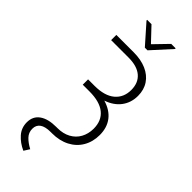

<svg xmlns="http://www.w3.org/2000/svg" viewBox="-353 -946 1196 1196"><g transform="rotate(45 244.5 -348.0)"><path d="M429.7 -534.2Q429.7 -473.6 396.2 -429.4Q362.8 -385.3 301.8 -364.7Q366.2 -345.7 399.9 -302Q433.6 -258.3 433.6 -193.4Q433.6 -133.8 406.7 -87.6Q379.9 -41.5 330.6 -15.9Q281.2 9.8 215.8 9.8H204.1Q155.8 9.8 132.1 26.9Q108.4 43.9 108.4 76.2Q108.4 109.9 130.9 133.3Q153.3 156.7 189.5 175.8L166 212.9Q118.2 191.4 86.9 156Q55.7 120.6 55.7 72.3Q55.7 19 95.2 -9Q134.8 -37.1 206.1 -37.1H215.8Q266.1 -37.1 302.7 -57.1Q339.4 -77.1 358.9 -112.5Q378.4 -147.9 378.9 -193.4Q378.9 -264.6 332.5 -302.2Q286.1 -339.8 196.3 -339.8H136.7V-386.7H193.4Q281.7 -386.7 327.9 -425.3Q374 -463.9 374 -530.3Q374 -592.8 334.2 -627Q294.4 -661.1 218.8 -661.1H65.4V-707H218.8Q282.2 -707 329.8 -686.3Q377.4 -665.5 403.6 -626.5Q429.7 -587.4 429.7 -534.2ZM258.8 -818.4 346.7 -909.2H385.7V-903.3L270.5 -776.4H247.1L134.8 -903.3V-909.2H172.9Z"/></g></svg>

Font: Pretendard Std ExtraLight
Style: Regular
Weight: 200
Designer: Base glyphs from Inter by Rasmus Andersson; Hangeul glyphs from Noto Sans CJK(Source Han Sans) by Jang Soo-young and Kan
Foundry: Kil Hyung-jin
Version: Version 1.309